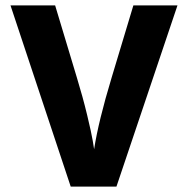

<svg xmlns="http://www.w3.org/2000/svg" viewBox="-20 -694 699 714"><path d="M413 0H243L19 -674H185L266 -405Q288 -333 304 -266.5Q320 -200 325 -170L330 -139Q346 -243 395 -405L476 -674H640Z"/></svg>

Font: Hind Siliguri
Style: Bold
Weight: 700
Designer: Jyotish Sonowal
Foundry: Indian Type Foundry
Version: Version 1.001;PS 1.0;hotconv 1.0.86;makeotf.lib2.5.63406; tt